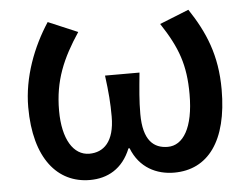

<svg xmlns="http://www.w3.org/2000/svg" viewBox="-45 -620 895 688"><g transform="rotate(-5 402.0 -275.5)"><path d="M252 13C315 13 370 -16 399 -88H403C431 -16 492 13 555 13C676 13 750 -83 750 -269C750 -393 713 -478 656 -564L551 -522C611 -431 634 -367 634 -262C634 -141 595 -81 540 -81C490 -81 452 -111 452 -207C452 -255 456 -294 462 -355H338C346 -294 349 -255 349 -207C349 -116 309 -81 258 -81C201 -81 163 -141 163 -244C163 -353 197 -430 256 -519L150 -564C95 -480 54 -374 54 -266C54 -81 136 13 252 13Z"/></g></svg>

Font: Kinto Sans Med
Style: Regular
Weight: 500
Designer: Authors: Ryoko NISHIZUKA  (kana & ideographs); Paul D. Hunt (Latin, Greek & Cyrillic); Wenlong ZHANG  (bopomofo); Sandol
Foundry: Adobe Systems Incorporated, ookami Inc.
Version: Version 0.001